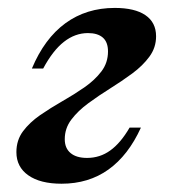

<svg xmlns="http://www.w3.org/2000/svg" viewBox="-20 -448 434 480"><path d="M133.9 11.3Q80.6 11.3 50.8 -9.7Q21 -30.6 21 -67.7Q21 -97.6 37.5 -119.8Q54 -141.9 80.2 -160.1Q106.5 -178.2 135.5 -194.8Q164.5 -211.3 190.7 -229.4Q216.9 -247.6 233.5 -269.4Q250 -291.1 250 -319.4Q250 -342.7 237.1 -354Q224.2 -365.3 200 -365.3Q167.7 -365.3 139.9 -343.5Q112.1 -321.8 87.9 -276.6H59.7Q91.1 -351.6 143.5 -389.9Q196 -428.2 266.9 -428.2Q316.9 -428.2 343.5 -410.1Q370.2 -391.9 370.2 -357.3Q370.2 -329 353.6 -306.5Q337.1 -283.9 310.9 -264.5Q284.7 -245.2 255.6 -227Q226.6 -208.9 200.8 -189.9Q175 -171 158.5 -149.2Q141.9 -127.4 141.9 -100Q141.9 -77.4 156.5 -65.3Q171 -53.2 197.6 -53.2Q229.8 -53.2 255.6 -71.8Q281.5 -90.3 304 -129H332.3Q300.8 -59.7 251.2 -24.2Q201.6 11.3 133.9 11.3Z"/></svg>

Font: Playfair 5pt SemiExpanded Light
Style: Bold Italic
Weight: 700
Italic angle: -15.6°
Version: Version 2.001;gftools[0.9.30]